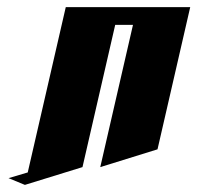

<svg xmlns="http://www.w3.org/2000/svg" viewBox="-20 -520 555 540"><path d="M165 -500H515L423 -100L262 -50L354 -450H304L212 -50L50 0L4 -19L58 -35Z"/></svg>

Font: SOV_Meka
Style: Italic
Weight: 400
Italic angle: -13°
Version: Version 1.00